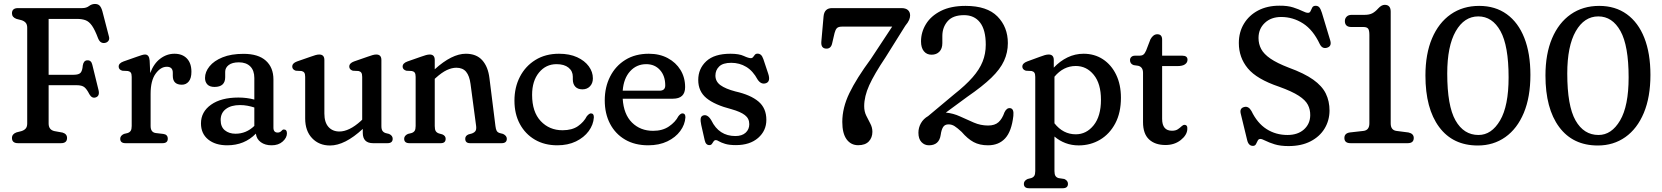

<svg xmlns="http://www.w3.org/2000/svg" viewBox="-20 -742 8612 995"><path d="M406 -700Q427.5 -700 441.5 -710.8Q455.5 -721.5 472 -721.5Q488 -721.5 496.5 -712.5Q505 -703.5 510.5 -684L544.5 -553Q548.5 -539.5 542 -530.5Q535.5 -521.5 523.5 -519.5Q513.5 -517.5 504.2 -522.5Q495 -527.5 488.5 -543Q472 -587 456.8 -608.8Q441.5 -630.5 423.2 -637.2Q405 -644 379.5 -644H232V-354.5H361.5Q388.5 -354.5 397.8 -365.2Q407 -376 409 -402.5Q413 -428 431.5 -429.5Q453 -431 458.5 -406L491 -273.5Q497.5 -244 475.5 -237Q456 -231 443 -254Q430 -280 417.2 -290.2Q404.5 -300.5 376.5 -300.5H232V-102Q232 -69 262.5 -62.5L304 -55Q327.5 -48 327.5 -27Q327.5 0 296 0H73.5Q42 0 42 -27Q42 -47.5 65.5 -56L91 -62.5Q105.5 -67 113.2 -76Q121 -85 121 -102V-598Q121 -615 113.2 -624Q105.5 -633 91 -637.5L65.5 -644Q42 -652.5 42 -673Q42 -700 73.5 -700Z M755.5 -428.5 758.5 -363.5Q777 -413 810.8 -438.2Q844.5 -463.5 884 -463.5Q925 -463.5 948.5 -439Q972 -414.5 972 -370Q972 -336.5 958.2 -319.8Q944.5 -303 922.5 -303Q875.5 -303 875.5 -349V-365Q875.5 -396 844.5 -396Q812.5 -396 786.5 -360.2Q760.5 -324.5 760.5 -255.5V-89Q760.5 -56 787.5 -52.5L826 -48Q849.5 -45 849.5 -23Q849.5 0 822 0H630.5Q603 0 603 -23Q603 -39 622.5 -48L641 -52.5Q652 -56 657.2 -64Q662.5 -72 662.5 -89V-343.5Q662.5 -359 657.8 -365.5Q653 -372 643 -374L614 -375.5Q595 -381 595 -397Q595 -414.5 620 -423.5L691 -448.5Q705 -453.5 715 -456.5Q725 -459.5 731.5 -459.5Q753 -459.5 755.5 -428.5Z M1021.5 -102.5Q1021.5 -162.5 1073.8 -199.5Q1126 -236.5 1215.5 -236.5Q1259 -236.5 1298 -226V-338Q1298 -377 1276.8 -398Q1255.5 -419 1218 -419Q1183.5 -419 1165.2 -405Q1147 -391 1147 -370V-342Q1147 -291.5 1091.5 -291.5Q1067 -291.5 1054.8 -304.2Q1042.5 -317 1042.5 -338Q1042.5 -369.5 1065.8 -398.2Q1089 -427 1133.5 -445Q1178 -463 1242 -463Q1318.5 -463 1357.8 -427.5Q1397 -392 1397 -330.5V-80.5Q1397 -55 1419 -55Q1430.5 -55 1438.5 -63.5Q1441 -66.5 1444 -68.8Q1447 -71 1451 -71Q1467 -71 1467 -51Q1467 -28.5 1445.2 -8.8Q1423.5 11 1387.5 11Q1354 11 1331.8 -5Q1309.5 -21 1306 -49.5Q1247 11 1157.5 11Q1096 11 1058.8 -19.2Q1021.5 -49.5 1021.5 -102.5ZM1123.5 -120Q1123.5 -84.5 1145.2 -66.8Q1167 -49 1200.5 -49Q1256 -49 1298 -89.5V-185Q1281 -190.5 1262.5 -194Q1244 -197.5 1223.5 -197.5Q1177.5 -197.5 1150.5 -177Q1123.5 -156.5 1123.5 -120Z M1561.5 -128V-343.5Q1561.5 -359 1556.8 -365.5Q1552 -372 1542.5 -374L1513 -375.5Q1494.5 -381.5 1494.5 -397Q1494.5 -414.5 1519 -423.5L1589.5 -448Q1605 -453.5 1615.2 -456.5Q1625.5 -459.5 1634.5 -459.5Q1661 -459.5 1661 -431V-153.5Q1661 -108 1682.2 -84.2Q1703.5 -60.5 1739 -60.5Q1763.5 -60.5 1791.2 -73.8Q1819 -87 1850.5 -115.5L1857 -122V-343.5Q1857 -359 1852.2 -365.5Q1847.5 -372 1838 -374L1808.5 -375.5Q1790 -381.5 1790 -397Q1790 -414.5 1814.5 -423.5L1885 -448Q1900.5 -453.5 1910.8 -456.5Q1921 -459.5 1930 -459.5Q1956.5 -459.5 1956.5 -431V-89Q1956.5 -72 1962 -64Q1967.5 -56 1978 -52.5L1996 -48Q2015 -39.5 2015 -23Q2015 0 1988 0H1913.5Q1860 0 1860 -54V-74Q1767 12 1690.5 12Q1633.5 12 1597.5 -25.8Q1561.5 -63.5 1561.5 -128Z M2233 -431V-383Q2322 -463.5 2394 -463.5Q2449 -463.5 2479.2 -429.8Q2509.5 -396 2516.5 -336.5L2547.5 -89Q2549.5 -72 2554 -64Q2558.5 -56 2569.5 -52.5L2587 -48Q2606.5 -38.5 2606.5 -23Q2606.5 0 2579.5 0H2416Q2391 0 2391 -23Q2391 -38.5 2408 -45.5L2426.5 -50.5Q2437.5 -54.5 2443.5 -62.5Q2449.5 -70.5 2447.5 -88.5L2418.5 -306.5Q2413 -349 2395.5 -370Q2378 -391 2345 -391Q2321.5 -391 2295.5 -378.8Q2269.5 -366.5 2238.5 -338.5L2233 -333.5V-89Q2233 -71 2238 -62.8Q2243 -54.5 2254.5 -50.5L2272.5 -45.5Q2289.5 -38 2289.5 -23Q2289.5 0 2264.5 0H2102Q2074.5 0 2074.5 -23Q2074.5 -39 2094 -48L2112.5 -52.5Q2123.5 -56 2128.8 -64Q2134 -72 2134 -89V-343.5Q2134 -359 2129.2 -365.5Q2124.5 -372 2114.5 -374L2085.5 -375.5Q2066.5 -381.5 2066.5 -397Q2066.5 -414.5 2091.5 -423.5L2161.5 -448Q2177 -453.5 2187.5 -456.5Q2198 -459.5 2207 -459.5Q2233 -459.5 2233 -431Z M3052.5 -336Q3052.5 -310.5 3037.5 -294.8Q3022.5 -279 2998.5 -279Q2974 -279 2961.2 -293Q2948.5 -307 2948.5 -330.5V-344.5Q2948.5 -373.5 2926.2 -391.5Q2904 -409.5 2864 -409.5Q2809 -409.5 2773.2 -366Q2737.5 -322.5 2737.5 -250.5Q2737.5 -162 2782.2 -114.5Q2827 -67 2895 -67Q2945 -67 2975.5 -88.5Q3006 -110 3021 -139.5Q3033.5 -154.5 3042.5 -154.5Q3058.5 -154 3057.5 -133Q3055 -95.5 3030.8 -62.5Q3006.5 -29.5 2964.8 -9.2Q2923 11 2868 11Q2802 11 2752 -18.2Q2702 -47.5 2674 -99.5Q2646 -151.5 2646 -220.5Q2646 -289.5 2674.5 -344.5Q2703 -399.5 2755 -431.5Q2807 -463.5 2877 -463.5Q2931.5 -463.5 2970.8 -445.5Q3010 -427.5 3031.2 -398.5Q3052.5 -369.5 3052.5 -336Z M3530.5 -290.5Q3530.5 -230.5 3467 -230.5H3207Q3212 -149.5 3255.2 -106.8Q3298.5 -64 3364.5 -64Q3413.5 -64 3446.8 -86.8Q3480 -109.5 3495.5 -139.5Q3507 -154.5 3517 -154.5Q3532.5 -154 3532 -133.5Q3529.5 -96 3505.2 -63Q3481 -30 3438.5 -9.5Q3396 11 3339 11Q3270 11 3219.5 -18.5Q3169 -48 3141.5 -100.5Q3114 -153 3114 -222Q3114 -290.5 3141.8 -345.2Q3169.5 -400 3220.8 -431.8Q3272 -463.5 3342.5 -463.5Q3398 -463.5 3440.2 -441Q3482.5 -418.5 3506.5 -379.5Q3530.5 -340.5 3530.5 -290.5ZM3329 -409.5Q3279 -409.5 3245.5 -372.8Q3212 -336 3207 -272H3398Q3427.5 -272 3427.5 -299.5Q3427.5 -349 3400.2 -379.2Q3373 -409.5 3329 -409.5Z M3791 -37Q3825 -37 3844 -54.2Q3863 -71.5 3863 -98.5Q3863 -128 3840.2 -145.5Q3817.5 -163 3771 -176Q3683.5 -198.5 3641 -233.5Q3598.5 -268.5 3598.5 -327.5Q3598.5 -386 3640.2 -424.8Q3682 -463.5 3765.5 -463.5Q3810 -463.5 3834.5 -452Q3859 -440.5 3872 -440.5Q3878.5 -440.5 3882.8 -446.2Q3887 -452 3891.8 -458Q3896.5 -464 3906 -464Q3915.5 -464 3923 -457.8Q3930.5 -451.5 3936 -435.5L3961 -360.5Q3974.5 -320 3950 -311Q3924.5 -302 3906 -330Q3882 -374.5 3847.2 -395.5Q3812.5 -416.5 3769.5 -416.5Q3726.5 -416.5 3707 -397.5Q3687.5 -378.5 3687.5 -350.5Q3687.5 -319.5 3713.8 -300.5Q3740 -281.5 3791.5 -268Q3869.5 -250.5 3910.5 -216Q3951.5 -181.5 3951.5 -121Q3951.5 -64.5 3908.8 -27.2Q3866 10 3794 10Q3759 10 3738 3.5Q3717 -3 3706.2 -9.5Q3695.5 -16 3690.5 -16Q3682.5 -16 3678.2 -9.5Q3674 -3 3669.5 3.5Q3665 10 3656 10Q3637.5 10 3632 -15L3614 -94.5Q3609.5 -115 3611.2 -127.8Q3613 -140.5 3625 -144Q3647.5 -150.5 3666.5 -118Q3706 -37 3791 -37Z M4501 -59Q4501 -29 4482.5 -9.2Q4464 10.5 4427.5 10.5Q4389.5 10.5 4367.2 -20.2Q4345 -51 4345 -110Q4345 -183.5 4381.8 -259.5Q4418.5 -335.5 4493 -436.5L4603.5 -604H4343Q4325 -604 4317.2 -596.2Q4309.5 -588.5 4305 -571L4292.5 -517.5Q4286.5 -489.5 4262.5 -490Q4233 -490.5 4236.5 -527.5L4248 -657.5Q4252 -700 4292 -700H4651.5Q4674 -700 4685.2 -689.8Q4696.5 -679.5 4696.5 -662Q4696.5 -651 4691.2 -638.5Q4686 -626 4671.5 -608.5L4569.5 -445.5Q4510.5 -357.5 4484.5 -300Q4458.5 -242.5 4458.5 -191.5Q4458.5 -164.5 4469 -143Q4479.5 -121.5 4490.2 -101.5Q4501 -81.5 4501 -59Z M4739.5 -54Q4739.5 -80.5 4752.5 -103.5Q4765.5 -126.5 4790 -140.5L4924.5 -253Q4984 -300 5020 -341Q5056 -382 5072.2 -422.8Q5088.5 -463.5 5088.5 -510.5Q5088.5 -587 5059 -625.2Q5029.5 -663.5 4976 -663.5Q4918 -663.5 4890.8 -632Q4863.5 -600.5 4863.5 -555.5V-518.5Q4863.5 -490 4848.2 -474.2Q4833 -458.5 4807.5 -458.5Q4782.5 -458.5 4767.8 -476.5Q4753 -494.5 4753 -527.5Q4753 -575.5 4778.8 -617.5Q4804.5 -659.5 4856 -685.5Q4907.5 -711.5 4984 -711.5Q5095 -711.5 5149 -656.8Q5203 -602 5203 -518.5Q5203 -470 5183.2 -426.8Q5163.5 -383.5 5117.5 -339Q5071.5 -294.5 4993 -240.5L4881.5 -158.5Q4920 -155 4955.5 -138.5Q4991 -122 5026.5 -106.8Q5062 -91.5 5100.5 -91.5Q5135.5 -91.5 5154.8 -109Q5174 -126.5 5185.5 -160Q5197 -184 5215 -181.5Q5235.5 -179 5231.5 -141.5Q5222.5 -61.5 5189.2 -25.2Q5156 11 5100 11Q5056.5 11 5025.5 -5.8Q4994.5 -22.5 4963.5 -58.5Q4941.5 -79 4927 -88.2Q4912.5 -97.5 4895.5 -97.5Q4876 -97.5 4867.2 -83.2Q4858.5 -69 4855 -43Q4847 11 4794 11Q4771 11 4755.2 -5.8Q4739.5 -22.5 4739.5 -54Z M5441 -431V-391.5Q5473 -425.5 5512.2 -444.5Q5551.5 -463.5 5595.5 -463.5Q5652 -463.5 5695.8 -434.8Q5739.5 -406 5764.2 -354.8Q5789 -303.5 5789 -235.5Q5789 -158 5759.8 -102.8Q5730.5 -47.5 5680.8 -18Q5631 11.5 5570 11.5Q5533.5 11.5 5501.8 -0.5Q5470 -12.5 5444.5 -34.5V144.5Q5444.5 161.5 5449.8 169.8Q5455 178 5466 181L5495.5 185.5Q5514.5 194 5514.5 210.5Q5514.5 233.5 5487.5 233.5H5313Q5286 233.5 5286 210.5Q5286 194.5 5305.5 185.5L5323.5 181Q5334.5 177.5 5339.8 169.5Q5345 161.5 5345 144.5V-343.5Q5345 -359 5340.2 -365.5Q5335.5 -372 5326 -374L5296.5 -375.5Q5278 -381.5 5278 -397Q5278 -414 5303 -423.5L5368.5 -447.5Q5384 -453.5 5394.8 -456.5Q5405.5 -459.5 5414.5 -459.5Q5441 -459.5 5441 -431ZM5555 -400Q5491 -400 5444.5 -344.5V-103Q5489.5 -46 5555 -46Q5610 -46 5647.8 -93Q5685.5 -140 5685.5 -225Q5685.5 -308.5 5648.2 -354.2Q5611 -400 5555 -400Z M5879 -401 5855 -404.5Q5836 -411 5836 -430.5Q5836 -440.5 5843 -447Q5850 -453.5 5862.5 -453.5H5887Q5898 -453.5 5905.5 -459.2Q5913 -465 5919.5 -480L5942 -538.5Q5956.5 -564.5 5977.5 -564.5Q6002.5 -564.5 6002.5 -536.5V-453.5H6106.5Q6134 -453.5 6134 -432.5Q6134 -418 6121.2 -408.8Q6108.5 -399.5 6081 -399.5H6002.5V-126Q6002.5 -64.5 6053.5 -64.5Q6072.5 -64.5 6084 -72.2Q6095.5 -80 6103.2 -87.5Q6111 -95 6118.5 -95Q6135 -94.5 6133 -72.5Q6131.5 -42 6099 -16.2Q6066.5 9.5 6020 9.5Q5965.5 9.5 5934.5 -19.8Q5903.5 -49 5903.5 -109V-364.5Q5903.5 -394.5 5879 -401Z M6657.5 15Q6615 15 6585.5 5.8Q6556 -3.5 6537.8 -12.8Q6519.5 -22 6512 -22Q6502 -22 6497.8 -13Q6493.5 -4 6488.8 5Q6484 14 6473 14Q6450 14 6443 -16.5L6409.5 -154.5Q6403.5 -181.5 6428 -187.5Q6450 -193.5 6465.5 -166.5Q6495.5 -104 6543.5 -73.2Q6591.5 -42.5 6652 -42.5Q6705.5 -42.5 6737.5 -71.2Q6769.5 -100 6770 -144.5Q6770.5 -174 6758 -198.5Q6745.5 -223 6710.5 -245.8Q6675.5 -268.5 6609 -292.5Q6493 -331.5 6446.5 -387.8Q6400 -444 6400 -519Q6400 -575.5 6426.5 -619.2Q6453 -663 6500.2 -687.8Q6547.5 -712.5 6610 -712.5Q6652.5 -713 6681.8 -703.5Q6711 -694 6729.5 -684.8Q6748 -675.5 6758.5 -675.5Q6768 -675.5 6771.8 -684.8Q6775.5 -694 6780.5 -703Q6785.5 -712 6798 -712Q6810 -712 6817 -704Q6824 -696 6830.5 -675.5L6873.5 -533Q6883 -502 6856.5 -494.5Q6832.5 -487.5 6819.5 -513.5Q6785 -587 6732.8 -620.5Q6680.5 -654 6619.5 -654Q6567 -654 6534.5 -623.2Q6502 -592.5 6502 -545Q6502 -514 6515.8 -488Q6529.5 -462 6563.5 -438.5Q6597.5 -415 6658.5 -391.5Q6739.5 -362 6785.5 -329.2Q6831.5 -296.5 6850.8 -257Q6870 -217.5 6870 -168.5Q6869.5 -117 6844.2 -75.5Q6819 -34 6771.5 -9.5Q6724 15 6657.5 15Z M6983.5 -602Q6949.5 -602 6949.5 -633Q6949.5 -646.5 6958.8 -655.8Q6968 -665 6984.5 -665H7051Q7076 -665 7091.5 -673Q7107 -681 7122.5 -698.5Q7139.5 -717 7156 -717Q7187 -717 7187 -681.5V-102.5Q7187 -67.5 7217 -63.5L7279 -55.5Q7306.5 -49.5 7306.5 -27Q7306.5 0 7275 0H6979Q6947 0 6947 -27Q6947 -51 6974.5 -55.5L7045.5 -63.5Q7076.5 -67 7076.5 -103V-561Q7076.5 -585.5 7069.8 -593.8Q7063 -602 7046 -602Z M7645.5 -711.5Q7729 -711.5 7788.5 -668.5Q7848 -625.5 7879.5 -545.5Q7911 -465.5 7911 -354Q7911 -239 7876.8 -157Q7842.5 -75 7781 -31.5Q7719.5 12 7638.5 12Q7509 12 7438 -83.8Q7367 -179.5 7367 -350.5Q7367 -462.5 7401.2 -543.2Q7435.5 -624 7498.2 -667.8Q7561 -711.5 7645.5 -711.5ZM7798 -341Q7798 -505 7755.8 -581Q7713.5 -657 7641 -657Q7568 -657 7524 -580Q7480 -503 7480 -361Q7480 -193.5 7522.8 -118Q7565.5 -42.5 7642 -42.5Q7709.5 -42.5 7753.8 -117.8Q7798 -193 7798 -341Z M8267.5 -711.5Q8351 -711.5 8410.5 -668.5Q8470 -625.5 8501.5 -545.5Q8533 -465.5 8533 -354Q8533 -239 8498.8 -157Q8464.5 -75 8403 -31.5Q8341.5 12 8260.5 12Q8131 12 8060 -83.8Q7989 -179.5 7989 -350.5Q7989 -462.5 8023.2 -543.2Q8057.5 -624 8120.2 -667.8Q8183 -711.5 8267.5 -711.5ZM8420 -341Q8420 -505 8377.8 -581Q8335.5 -657 8263 -657Q8190 -657 8146 -580Q8102 -503 8102 -361Q8102 -193.5 8144.8 -118Q8187.5 -42.5 8264 -42.5Q8331.5 -42.5 8375.8 -117.8Q8420 -193 8420 -341Z"/></svg>

Font: Fraunces 72pt S100
Style: Regular
Weight: 400
Version: Version 1.000; ttfautohint (v1.8.3)